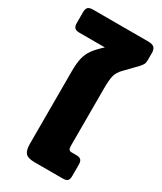

<svg xmlns="http://www.w3.org/2000/svg" viewBox="-200 -803 738 873"><g transform="rotate(30 168.5 -367.0)"><path d="M76 -62V-443Q76 -486 82.5 -512.5Q89 -539 104.5 -561Q120 -583 152 -612H19Q1 -612 -6.5 -619.5Q-14 -627 -14 -644V-701Q-14 -719 -6.5 -726.5Q1 -734 19 -734H309Q331 -734 340.5 -725.5Q350 -717 350 -697V-661Q350 -646 346 -638Q342 -630 332 -619L274 -559Q254 -539 248 -517Q242 -495 242 -448V-146Q242 -134 246 -128.5Q250 -123 261 -123H285Q302 -123 309 -115.5Q316 -108 316 -91V-32Q316 -14 309 -7Q302 0 284 0H137Q101 0 88.5 -14Q76 -28 76 -62Z"/></g></svg>

Font: Mitr Medium
Style: Regular
Weight: 500
Designer: Thanarat Vachiruckul
Foundry: Cadson Demak
Version: Version 1.003